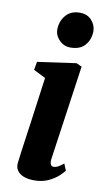

<svg xmlns="http://www.w3.org/2000/svg" viewBox="-91 -842 496 897"><g transform="rotate(10 157.0 -394.0)"><path d="M137.5 10Q107 10 86.2 1.2Q65.5 -7.5 56 -23Q46.5 -38.5 49.5 -60Q52 -81.5 56.2 -112.5Q60.5 -143.5 66 -182.8Q71.5 -222 78 -268Q84.5 -314 91.2 -365Q98 -416 105.5 -470L48.5 -498.5L55.5 -537.5L239 -563.5L264.5 -551.5L200.5 -104Q198 -86 202.5 -77Q207 -68 217 -68Q226 -68 236.5 -73.2Q247 -78.5 263.5 -92L276.5 -60Q270.5 -51.5 252.8 -34.8Q235 -18 206 -4Q177 10 137.5 10ZM196.5 -630.5Q165.5 -630.5 143.2 -654Q121 -677.5 122.5 -707.5Q124.5 -745.5 148 -772Q171.5 -798.5 213 -798.5Q249 -798.5 269.5 -775.5Q290 -752.5 290 -724Q289.5 -685 266.5 -657.8Q243.5 -630.5 196.5 -630.5Z"/></g></svg>

Font: Merriweather 28pt ExtraBold
Style: Italic
Weight: 800
Italic angle: -7.8°
Version: Version 2.101